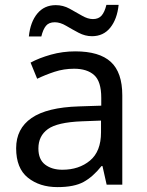

<svg xmlns="http://www.w3.org/2000/svg" viewBox="-20 -755 601 785"><path d="M288 -545Q386 -545 433 -502Q480 -459 480 -365V0H416L399 -76H395Q360 -32 321.5 -11Q283 10 215 10Q142 10 94 -28.5Q46 -67 46 -149Q46 -229 109 -272.5Q172 -316 303 -320L394 -323V-355Q394 -422 365 -448Q336 -474 283 -474Q241 -474 203 -461.5Q165 -449 132 -433L105 -499Q140 -518 188 -531.5Q236 -545 288 -545ZM314 -259Q214 -255 175.5 -227Q137 -199 137 -148Q137 -103 164.5 -82Q192 -61 235 -61Q303 -61 348 -98.5Q393 -136 393 -214V-262ZM98 -606Q104 -665 132.5 -699.5Q161 -734 208 -734Q238 -734 264.5 -719.5Q291 -705 315 -691Q339 -677 360 -677Q383 -677 395.5 -691.5Q408 -706 415 -735H465Q459 -677 431 -642Q403 -607 356 -607Q328 -607 301.5 -621Q275 -635 250.5 -649.5Q226 -664 204 -664Q180 -664 168 -649.5Q156 -635 149 -606Z"/></svg>

Font: Noto Sans Tifinagh SIL
Style: Regular
Weight: 400
Designer: JamraPatel
Foundry: JamraPatel LLC
Version: Version 2.006; ttfautohint (v1.8.4.7-5d5b)